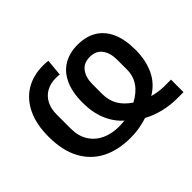

<svg xmlns="http://www.w3.org/2000/svg" viewBox="-163 -946 1225 1225"><g transform="rotate(-45 449.5 -333.0)"><path d="M862 -69V44H805Q743 44 683 29.5Q623 15 572 -13Q539 -2 500 5Q461 12 417 12Q305 12 223.5 -30Q142 -72 97 -155.5Q52 -239 52 -363Q52 -474 88.5 -551Q125 -628 191.5 -669Q258 -710 350 -710Q362 -710 375 -709Q388 -708 394 -707L383 -593Q377 -595 367 -595.5Q357 -596 350 -596Q301 -596 264.5 -575.5Q228 -555 208.5 -517Q189 -479 189 -430V-298Q189 -233 218 -186.5Q247 -140 298 -115.5Q349 -91 417 -91Q429 -91 441.5 -92Q454 -93 467 -94Q415 -140 387 -208Q359 -276 359 -363Q359 -458 388.5 -521.5Q418 -585 471.5 -616.5Q525 -648 598 -648Q672 -648 725.5 -616.5Q779 -585 808 -521.5Q837 -458 837 -363Q837 -272 804 -199.5Q771 -127 699 -84Q722 -77 750 -73Q778 -69 805 -69ZM487 -402V-314Q487 -257 512 -213.5Q537 -170 589 -135Q649 -167 679 -211.5Q709 -256 709 -314V-402Q709 -463 681 -500.5Q653 -538 598 -538Q543 -538 515 -500.5Q487 -463 487 -402Z"/></g></svg>

Font: IBM Plex Sans SemiBold
Style: Regular
Weight: 600
Designer: Mike Abbink, Paul van der Laan, Pieter van Rosmalen
Foundry: Bold Monday
Version: Version 3.201